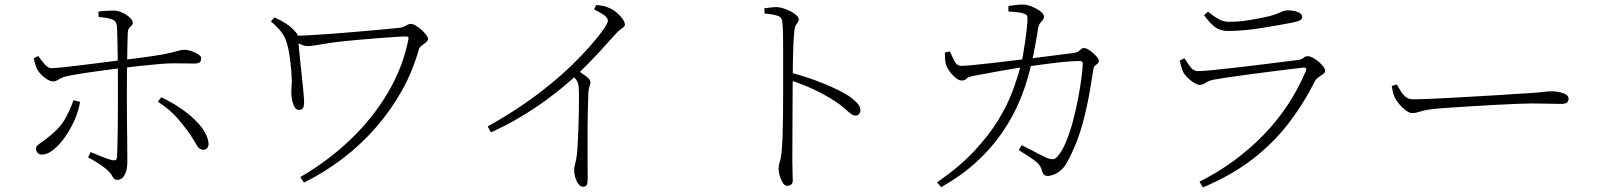

<svg xmlns="http://www.w3.org/2000/svg" viewBox="-20 -776 6980 837"><path d="M375 -113Q397 -104 423 -93.5Q449 -83 468 -78Q477 -76 483 -78Q489 -80 490 -90Q491 -107 492 -143Q493 -179 493.5 -224Q494 -269 494 -313Q494 -357 494 -389Q494 -410 494 -439Q494 -468 493.5 -500Q493 -532 492.5 -563Q492 -594 491.5 -619Q491 -644 490 -658Q489 -683 471 -690.5Q453 -698 410 -702L409 -726Q426 -728 445.5 -729Q465 -730 478 -730Q497 -729 515.5 -720Q534 -711 546.5 -699Q559 -687 559 -677Q559 -669 553.5 -664.5Q548 -660 543 -654Q538 -648 537 -633Q536 -616 535.5 -585.5Q535 -555 534.5 -519Q534 -483 533.5 -448.5Q533 -414 533 -387Q533 -368 533 -332Q533 -296 533.5 -253.5Q534 -211 534.5 -170.5Q535 -130 535 -101.5Q535 -73 535 -66Q535 -47 530 -30Q525 -13 515.5 -2.5Q506 8 492 8Q481 8 476 2Q471 -4 466.5 -13Q462 -22 451 -32Q436 -46 411.5 -62Q387 -78 364 -90ZM127 -522 147 -532Q159 -513 175 -495.5Q191 -478 205 -479Q220 -479 249 -482Q278 -485 314.5 -489.5Q351 -494 387.5 -498.5Q424 -503 455 -507Q486 -511 504 -513Q596 -524 648.5 -532Q701 -540 726.5 -546.5Q752 -553 762.5 -556Q773 -559 781 -559Q798 -559 815.5 -553Q833 -547 845 -538.5Q857 -530 857 -523Q857 -509 850 -504Q843 -499 825 -499Q806 -499 784.5 -499.5Q763 -500 735 -500Q712 -500 670.5 -496.5Q629 -493 585 -488Q541 -483 507 -479Q475 -475 432.5 -469.5Q390 -464 348.5 -457.5Q307 -451 277 -445Q257 -441 246 -435.5Q235 -430 228 -425.5Q221 -421 210 -421Q201 -421 188 -428.5Q175 -436 162.5 -448Q150 -460 142 -474Q138 -482 134 -495Q130 -508 127 -522ZM812 -185Q794 -213 758 -255.5Q722 -298 668 -333L683 -352Q730 -330 773 -300Q816 -270 847 -235.5Q878 -201 887 -164Q892 -146 886 -134.5Q880 -123 866 -123Q849 -123 838 -142.5Q827 -162 812 -185ZM300 -339 329 -332Q323 -293 305 -252.5Q287 -212 263 -178Q239 -144 212.5 -123Q186 -102 163 -102Q150 -102 143.5 -110Q137 -118 137 -127Q137 -136 142.5 -141.5Q148 -147 157 -153Q166 -159 178 -168Q237 -212 261.5 -254Q286 -296 300 -339Z M1177 -700Q1206 -687 1228.5 -672Q1251 -657 1270 -635Q1276 -628 1278 -621Q1280 -614 1280 -605Q1280 -598 1282.5 -574Q1285 -550 1288 -517.5Q1291 -485 1295 -451Q1299 -417 1301.5 -389Q1304 -361 1305 -347Q1307 -326 1303.5 -311.5Q1300 -297 1283 -297Q1270 -297 1263 -311Q1256 -325 1253 -342Q1250 -359 1250 -369Q1250 -389 1251.5 -405Q1253 -421 1251 -447Q1250 -468 1247 -495.5Q1244 -523 1239.5 -549.5Q1235 -576 1229 -593Q1222 -615 1207.5 -635Q1193 -655 1161 -683ZM1259 -620Q1279 -620 1321 -622Q1363 -624 1417 -628Q1471 -632 1528 -637Q1585 -642 1636.5 -646.5Q1688 -651 1724 -655Q1733 -656 1741 -660Q1749 -664 1756.5 -668Q1764 -672 1771 -672Q1780 -672 1792.5 -664.5Q1805 -657 1817.5 -646Q1830 -635 1838 -624Q1846 -613 1846 -606Q1846 -599 1837 -591.5Q1828 -584 1818 -576.5Q1808 -569 1806 -561Q1780 -467 1732 -381Q1684 -295 1618.5 -220Q1553 -145 1473.5 -84.5Q1394 -24 1305 20L1289 -4Q1407 -72 1505 -165Q1603 -258 1670 -370.5Q1737 -483 1761 -607Q1762 -612 1759.5 -614.5Q1757 -617 1751 -617Q1736 -617 1704.5 -615Q1673 -613 1633.5 -610Q1594 -607 1554.5 -603.5Q1515 -600 1485 -597Q1425 -591 1382 -583Q1339 -575 1322 -575Q1307 -575 1290 -583Q1273 -591 1259 -599Z M2570 -735 2579 -754Q2594 -753 2607.5 -750.5Q2621 -748 2634 -742Q2650 -736 2666 -723Q2682 -710 2693 -695Q2704 -680 2704 -669Q2704 -662 2699 -658Q2694 -654 2684.5 -647.5Q2675 -641 2661 -625Q2632 -592 2591.5 -548Q2551 -504 2495 -450Q2475 -431 2440 -401.5Q2405 -372 2357 -337Q2309 -302 2249 -266Q2189 -230 2120 -199L2106 -225Q2187 -270 2254.5 -316Q2322 -362 2377.5 -407.5Q2433 -453 2476 -495Q2519 -537 2550.5 -573Q2582 -609 2603 -637Q2630 -674 2630 -685Q2630 -696 2618 -706.5Q2606 -717 2570 -735ZM2472 -451 2495 -471Q2517 -457 2535.5 -443Q2554 -429 2554 -418Q2554 -410 2550 -399.5Q2546 -389 2545 -372Q2542 -297 2541.5 -224Q2541 -151 2541.5 -92.5Q2542 -34 2542 -2Q2542 24 2537.5 31Q2533 38 2522 38Q2510 38 2501 25.5Q2492 13 2487.5 -4Q2483 -21 2483 -34Q2483 -48 2487.5 -63Q2492 -78 2495 -103Q2497 -120 2498.5 -150.5Q2500 -181 2501.5 -217Q2503 -253 2503.5 -288.5Q2504 -324 2504 -352Q2504 -380 2503 -393Q2502 -410 2496.5 -421Q2491 -432 2472 -451Z M3312 -740Q3330 -742 3342 -743.5Q3354 -745 3364 -745Q3379 -745 3395.5 -739.5Q3412 -734 3427.5 -726Q3443 -718 3452.5 -709Q3462 -700 3462 -692Q3462 -684 3458 -679Q3454 -674 3449.5 -666.5Q3445 -659 3443 -643Q3440 -615 3438.5 -577.5Q3437 -540 3436.5 -504Q3436 -468 3436 -442Q3436 -429 3435.5 -388.5Q3435 -348 3435 -293.5Q3435 -239 3434.5 -182Q3434 -125 3434 -78Q3434 -47 3435 -25.5Q3436 -4 3436 10Q3436 22 3429.5 28Q3423 34 3412 34Q3400 34 3391.5 19.5Q3383 5 3378.5 -12.5Q3374 -30 3374 -39Q3374 -54 3379 -69Q3384 -84 3387 -111Q3390 -139 3391.5 -182Q3393 -225 3393.5 -273.5Q3394 -322 3394 -367Q3394 -412 3394 -443Q3394 -473 3394 -505.5Q3394 -538 3394 -569.5Q3394 -601 3393.5 -629Q3393 -657 3391 -676Q3390 -699 3373 -706Q3356 -713 3313 -717ZM3429 -459Q3501 -440 3570 -412Q3639 -384 3681 -357Q3700 -344 3715.5 -328Q3731 -312 3731 -296Q3731 -287 3725.5 -279.5Q3720 -272 3709 -272Q3702 -272 3694.5 -276.5Q3687 -281 3677.5 -289.5Q3668 -298 3654.5 -309.5Q3641 -321 3621 -334Q3582 -360 3534 -383Q3486 -406 3429 -425Z M4376 -750Q4391 -752 4411 -754.5Q4431 -757 4443 -756Q4455 -756 4470 -750.5Q4485 -745 4499 -737.5Q4513 -730 4522 -721Q4531 -712 4531 -704Q4531 -695 4526 -689.5Q4521 -684 4514.5 -675.5Q4508 -667 4505 -649Q4502 -631 4497 -601.5Q4492 -572 4486 -542Q4480 -512 4475 -492Q4467 -458 4452 -409.5Q4437 -361 4410 -303.5Q4383 -246 4340 -185.5Q4297 -125 4234 -67.5Q4171 -10 4083 40L4065 19Q4163 -49 4227 -117.5Q4291 -186 4331 -251.5Q4371 -317 4393.5 -377Q4416 -437 4429 -488Q4434 -505 4439 -532.5Q4444 -560 4448.5 -591.5Q4453 -623 4456 -649.5Q4459 -676 4459 -689Q4460 -703 4456.5 -708.5Q4453 -714 4440 -718Q4427 -722 4408 -723.5Q4389 -725 4376 -726ZM4421 -122 4434 -143Q4452 -134 4473.5 -123Q4495 -112 4513 -102.5Q4531 -93 4540 -89Q4560 -81 4570.5 -82Q4581 -83 4592 -96Q4612 -120 4629 -162Q4646 -204 4659 -254Q4672 -304 4681 -353Q4690 -402 4695 -441Q4700 -480 4700 -499Q4700 -510 4688 -510Q4666 -510 4634 -507.5Q4602 -505 4567.5 -500.5Q4533 -496 4502.5 -492Q4472 -488 4451 -485Q4426 -481 4391.5 -475.5Q4357 -470 4322.5 -463.5Q4288 -457 4260.5 -452Q4233 -447 4222 -445Q4199 -440 4192.5 -432.5Q4186 -425 4172 -425Q4160 -425 4145.5 -437Q4131 -449 4120 -464.5Q4109 -480 4106 -489Q4101 -502 4100 -518Q4099 -534 4099 -547L4121 -552Q4129 -533 4140 -511Q4151 -489 4170 -489Q4186 -489 4222.5 -492.5Q4259 -496 4307.5 -501.5Q4356 -507 4408.5 -513.5Q4461 -520 4511 -526Q4561 -532 4600.5 -537.5Q4640 -543 4660 -545Q4674 -547 4681 -552Q4688 -557 4693.5 -562Q4699 -567 4706 -567Q4712 -567 4723 -561Q4734 -555 4744.5 -545.5Q4755 -536 4762.5 -527Q4770 -518 4770 -512Q4770 -503 4765 -499Q4760 -495 4754 -490Q4748 -485 4746 -472Q4737 -412 4727 -357.5Q4717 -303 4704 -253.5Q4691 -204 4673.5 -158.5Q4656 -113 4633 -71Q4622 -49 4606 -35Q4590 -21 4574.5 -15Q4559 -9 4546 -9Q4538 -9 4531.5 -14.5Q4525 -20 4522 -33Q4517 -52 4503.5 -65Q4490 -78 4469 -91Q4448 -104 4421 -122Z M5123 -512 5144 -522Q5158 -498 5171 -482Q5184 -466 5203 -466Q5220 -466 5263 -470Q5306 -474 5360.5 -480.5Q5415 -487 5470.5 -493.5Q5526 -500 5570.5 -506Q5615 -512 5635 -514Q5654 -516 5662 -523.5Q5670 -531 5681 -531Q5691 -531 5704 -524Q5717 -517 5729 -506.5Q5741 -496 5749 -485.5Q5757 -475 5757 -468Q5757 -460 5748 -453Q5739 -446 5728.5 -439.5Q5718 -433 5713 -424Q5662 -322 5595 -235.5Q5528 -149 5437.5 -80Q5347 -11 5224 41L5209 16Q5289 -24 5358.5 -75Q5428 -126 5487 -186.5Q5546 -247 5592.5 -317Q5639 -387 5672 -465Q5680 -484 5660 -481Q5632 -478 5591.5 -473Q5551 -468 5504.5 -462Q5458 -456 5413 -450Q5368 -444 5331 -438.5Q5294 -433 5273 -429Q5250 -425 5237 -415.5Q5224 -406 5208 -406Q5200 -406 5185.5 -415Q5171 -424 5158 -436.5Q5145 -449 5139 -460Q5134 -471 5130 -484.5Q5126 -498 5123 -512ZM5612 -677Q5585 -672 5551.5 -666Q5518 -660 5480.5 -654Q5443 -648 5405 -644.5Q5367 -641 5333 -641Q5299 -641 5276 -658.5Q5253 -676 5229 -710L5246 -725Q5274 -703 5293.5 -692Q5313 -681 5337 -681Q5380 -681 5417 -687Q5454 -693 5494 -701Q5526 -708 5543 -714.5Q5560 -721 5570.5 -726Q5581 -731 5593 -731Q5618 -731 5637.5 -723.5Q5657 -716 5657 -702Q5657 -693 5646.5 -687.5Q5636 -682 5612 -677Z M6069 -408Q6078 -392 6087.5 -377Q6097 -362 6109.5 -352.5Q6122 -343 6140 -343Q6161 -343 6202 -344.5Q6243 -346 6295 -349Q6347 -352 6401.5 -355Q6456 -358 6505 -361Q6554 -364 6588 -366.5Q6622 -369 6632 -369Q6682 -372 6704.5 -375Q6727 -378 6746 -378Q6761 -378 6778 -374.5Q6795 -371 6806.5 -364Q6818 -357 6818 -346Q6818 -336 6812 -329.5Q6806 -323 6783 -323Q6758 -323 6729.5 -324Q6701 -325 6658 -325Q6641 -325 6598.5 -323.5Q6556 -322 6501 -319Q6446 -316 6390.5 -312.5Q6335 -309 6289.5 -306Q6244 -303 6222 -300Q6197 -297 6182.5 -293Q6168 -289 6158 -286Q6148 -283 6135 -283Q6124 -283 6108 -295Q6092 -307 6078.5 -323.5Q6065 -340 6059 -354Q6054 -367 6051.5 -377.5Q6049 -388 6047 -401Z"/></svg>

Font: Noto Serif HK
Style: Regular
Weight: 200
Designer: Ryoko NISHIZUKA 西塚涼子 (kana & ideographs); Frank Grießhammer (Latin, Greek & Cyrillic); Wenlong ZHANG 张文龙 (bopomofo); San
Foundry: Adobe
Version: Version 2.001;hotconv 1.1.0;makeotfexe 2.6.0